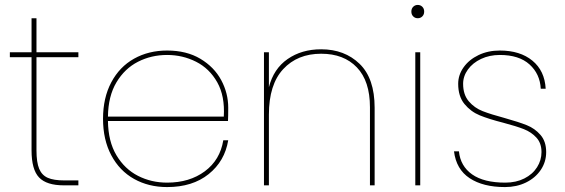

<svg xmlns="http://www.w3.org/2000/svg" viewBox="-20 -752 2293 779"><path d="M128 -520V-142Q128 -93 139 -67Q150 -41 174 -30.5Q198 -20 241 -20H298V0H239Q169 0 138.5 -32Q108 -64 108 -142V-520H20V-540H108V-678H128V-540H298V-520Z M658 -11Q749 -11 811 -57Q873 -103 886 -183H906Q892 -98 826.5 -45.5Q761 7 658 7Q583 7 524 -26Q465 -59 431.5 -122Q398 -185 398 -270Q398 -355 431.5 -418Q465 -481 524 -514Q583 -547 658 -547Q737 -547 793 -513.5Q849 -480 877.5 -427Q906 -374 906 -315Q906 -279 905 -261H418Q419 -178 452.5 -122Q486 -66 540 -38.5Q594 -11 658 -11ZM658 -529Q594 -529 540 -501.5Q486 -474 452.5 -418Q419 -362 418 -279H888Q893 -362 861.5 -418Q830 -474 775.5 -501.5Q721 -529 658 -529Z M1283 -552Q1378 -552 1439 -493Q1500 -434 1500 -315V0H1481V-317Q1481 -423 1428 -478.5Q1375 -534 1283 -534Q1187 -534 1129 -471.5Q1071 -409 1071 -287V0H1051V-540H1071V-398Q1090 -473 1147 -512.5Q1204 -552 1283 -552Z M1675 -678Q1664 -678 1656.5 -685.5Q1649 -693 1649 -705Q1649 -717 1656.5 -724.5Q1664 -732 1675 -732Q1686 -732 1693.5 -724.5Q1701 -717 1701 -705Q1701 -693 1693.5 -685.5Q1686 -678 1675 -678ZM1685 -540V0H1665V-540Z M2029 7Q1940 7 1885.5 -29Q1831 -65 1822 -138H1842Q1848 -78 1895.5 -44.5Q1943 -11 2030 -11Q2074 -11 2107.5 -28Q2141 -45 2159 -73.5Q2177 -102 2177 -135Q2177 -171 2156.5 -193.5Q2136 -216 2105.5 -228Q2075 -240 2022 -254Q1963 -269 1926.5 -284Q1890 -299 1864.5 -330Q1839 -361 1839 -412Q1839 -448 1861 -479Q1883 -510 1921.5 -528.5Q1960 -547 2008 -547Q2090 -547 2140 -506Q2190 -465 2194 -392H2174Q2171 -452 2128.5 -490.5Q2086 -529 2008 -529Q1966 -529 1932 -513Q1898 -497 1878.5 -470Q1859 -443 1859 -412Q1859 -368 1882 -341Q1905 -314 1938.5 -301Q1972 -288 2028 -273Q2085 -257 2117.5 -244Q2150 -231 2173 -204.5Q2196 -178 2196 -135Q2196 -95 2174 -62.5Q2152 -30 2114 -11.5Q2076 7 2029 7Z"/></svg>

Font: Fz Poppins Thin
Style: Regular
Weight: 100
Designer: Ninad Kale (Devanagari), Jonny Pinhorn (Latin)
Foundry: Indian Type Foundry
Version: Vit hóa bi Vntype.Com & FontZin.Com